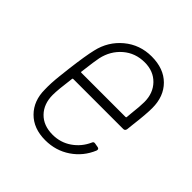

<svg xmlns="http://www.w3.org/2000/svg" viewBox="-146 -620 739 739"><g transform="rotate(45 223.5 -251.0)"><path d="M339 -112Q342 -121 351 -119L368 -116Q377 -114 374 -104Q353 -53 308 -22.5Q263 8 206 8Q142 8 104.5 -30Q67 -68 67 -129Q66 -162 70.5 -202.5Q75 -243 76 -251Q86 -332 95 -369Q109 -431 156.5 -470.5Q204 -510 268 -510Q334 -510 372 -472Q410 -434 410 -371Q410 -337 402 -273L399 -245Q397 -235 388 -235H116Q112 -235 112 -231Q103 -164 103 -136Q103 -87 132 -57Q161 -27 211 -27Q254 -27 288 -50.5Q322 -74 339 -112ZM130 -362Q126 -344 118 -278Q117 -274 121 -274H361Q365 -274 365 -278L367 -300Q372 -342 372 -366Q372 -414 342.5 -444.5Q313 -475 265 -475Q214 -475 177.5 -443.5Q141 -412 130 -362Z"/></g></svg>

Font: Barlow Semi Condensed ExLight
Style: Italic
Weight: 275
Width: 4
Italic angle: -7°
Designer: Jeremy Tribby
Foundry: Tribby Type
Version: Version 1.408